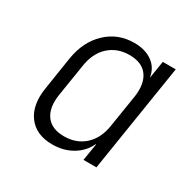

<svg xmlns="http://www.w3.org/2000/svg" viewBox="-130 -699 859 848"><g transform="rotate(30 300.0 -275.0)"><path d="M234 10Q151 10 110.5 -44.5Q70 -99 85 -191L111 -358Q126 -450 184 -505Q242 -560 325 -560Q381 -560 417 -534Q453 -508 460 -463H461L475 -550H541L454 0H388L402 -87H400Q379 -42 335 -16Q291 10 234 10ZM261 -47Q324 -47 366 -85.5Q408 -124 418 -193L444 -356Q454 -425 425.5 -464Q397 -503 333 -503Q271 -503 229 -464.5Q187 -426 177 -356L151 -193Q141 -124 169.5 -85.5Q198 -47 261 -47Z"/></g></svg>

Font: NKDuy Mono ExtraLight
Style: Italic
Weight: 200
Italic angle: -9°
Monospace: yes
Designer: NKDuy
Foundry: NKDuy
Version: Version 2.251; ttfautohint (v1.8.4.7-5d5b)